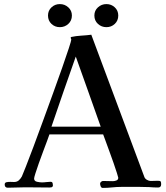

<svg xmlns="http://www.w3.org/2000/svg" viewBox="-20 -916 814 940"><path d="M473 -296Q442 -382 412 -468Q382 -554 351 -639Q321 -554 291 -468Q261 -382 232 -296ZM769 -14Q769 2 754 2Q744 2 732.5 1.5Q721 1 710 0Q688 -1 665.5 -1Q643 -1 620 -1Q609 -1 597.5 -1Q586 -1 574 -1Q552 -1 529 1.5Q506 4 483 4Q476 4 473 -3.5Q470 -11 470 -17Q470 -22 475 -26Q480 -30 484 -30L533 -29Q541 -29 550 -32.5Q559 -36 559 -46Q559 -48 552.5 -68.5Q546 -89 536 -118Q526 -147 515 -176.5Q504 -206 496 -228.5Q488 -251 485 -258H222Q219 -249 210.5 -226Q202 -203 191 -174Q180 -145 170 -116.5Q160 -88 153.5 -67.5Q147 -47 147 -42Q147 -29 161.5 -26Q176 -23 185 -23Q196 -23 206.5 -24.5Q217 -26 227 -26Q236 -26 237.5 -19.5Q239 -13 239 -6Q237 0 232 1Q227 2 222 2Q193 2 163 1.5Q133 1 104 1Q82 1 60.5 2Q39 3 18 3Q3 3 3 -13Q3 -22 12 -24Q21 -26 32.5 -25.5Q44 -25 49 -25Q63 -25 72 -33Q81 -41 87 -52Q91 -61 106.5 -100Q122 -139 144 -198Q166 -257 191 -325.5Q216 -394 240.5 -461.5Q265 -529 285 -586Q305 -643 317 -680Q329 -717 329 -722Q329 -724 327.5 -726.5Q326 -729 326 -731Q326 -734 329 -735Q352 -740 378 -741.5Q404 -743 427 -746L687 -49Q690 -41 699.5 -35.5Q709 -30 718 -30Q727 -30 735.5 -30.5Q744 -31 753 -31Q764 -31 766.5 -27.5Q769 -24 769 -14ZM332 -840Q332 -815 314.5 -799Q297 -783 273 -783Q249 -783 232 -799Q215 -815 215 -840Q215 -864 232 -880Q249 -896 273 -896Q297 -896 314.5 -880Q332 -864 332 -840ZM559 -840Q559 -815 542 -799Q525 -783 501 -783Q477 -783 459.5 -799Q442 -815 442 -840Q442 -864 459.5 -880Q477 -896 501 -896Q525 -896 542 -880Q559 -864 559 -840Z"/></svg>

Font: Kaisei Tokumin Medium
Style: Regular
Weight: 500
Designer: Font-Kai, 金井和夫
Foundry: KAZUO KANAI
Version: Version 5.003